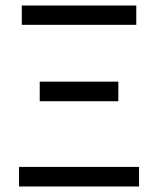

<svg xmlns="http://www.w3.org/2000/svg" viewBox="-20 -676 573 696"><path d="M49 0H484V-71H49ZM124 -309H409V-380H124ZM59 -586H474V-656H59Z"/></svg>

Font: Giro Sans Regular
Style: Regular
Weight: 400
Designer: Paul D. Hunt
Foundry: Adobe Systems Incorporated
Version: Version 1.000;PS 1.0;hotconv 1.0.88;makeotf.lib2.5.647800